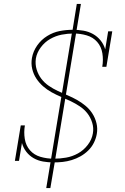

<svg xmlns="http://www.w3.org/2000/svg" viewBox="-20 -858 640 980"><path d="M253 -29Q226 -29 200 -33.5Q174 -38 152 -50.5Q130 -63 114.5 -83Q99 -103 92 -128L77 -37H56L86 -218H107Q101 -183 106.5 -149Q112 -115 133 -91Q154 -67 186.5 -57.5Q219 -48 254 -48Q286 -48 317.5 -53.5Q349 -59 378 -75Q407 -91 428 -118.5Q449 -146 454 -177Q459 -205 450.5 -232Q442 -259 426 -279.5Q410 -300 387.5 -315Q365 -330 341 -341.5Q317 -353 292 -363.5Q267 -374 243.5 -387Q220 -400 200 -417.5Q180 -435 165.5 -457Q151 -479 144.5 -506Q138 -533 143 -562Q149 -596 169.5 -625.5Q190 -655 220.5 -674Q251 -693 284.5 -699.5Q318 -706 352 -706Q379 -706 405.5 -701.5Q432 -697 454.5 -684.5Q477 -672 493.5 -651.5Q510 -631 517 -606L532 -698H553L523 -517H502Q508 -552 502.5 -586Q497 -620 476 -644Q455 -668 422.5 -677.5Q390 -687 356 -687Q325 -687 294.5 -681Q264 -675 236 -659Q208 -643 188 -616Q168 -589 163 -559Q159 -530 167 -503.5Q175 -477 191 -456Q207 -435 229 -420Q251 -405 275.5 -393.5Q300 -382 325 -371.5Q350 -361 373 -348Q396 -335 416.5 -318Q437 -301 451.5 -278.5Q466 -256 472.5 -229Q479 -202 474 -174Q470 -151 459 -129Q448 -107 430 -89.5Q412 -72 390.5 -60Q369 -48 346 -41Q323 -34 300 -31.5Q277 -29 253 -29ZM216 102 347 -689H358L348 -690L372 -838H393L262 -46H251L262 -45L237 102Z"/></svg>

Font: Iosevka Slab ThExObl
Style: Regular
Weight: 100
Width: 7
Italic angle: -9°
Monospace: yes
Designer: Belleve Invis
Foundry: Belleve Invis
Version: Version 11.1.1; ttfautohint (v1.8.3)